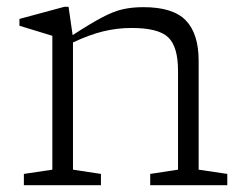

<svg xmlns="http://www.w3.org/2000/svg" viewBox="-20 -543 717 563"><path d="M420.5 -33 502 -45.5V-335.5Q502 -406.5 473 -433.8Q444 -461 366 -461Q324 -461 283.2 -451.2Q242.5 -441.5 194 -418.5V-45.5L276 -33V0H50V-33L133.5 -45.5V-438Q125.5 -440.5 98.2 -448.8Q71 -457 37 -467.5V-487.5L168.5 -523H181L193 -440Q246 -474.5 279.8 -492.2Q313.5 -510 340.8 -516Q368 -522 400.5 -522Q487.5 -522 525 -483Q562.5 -444 562.5 -365V-45.5L646.5 -33V0H420.5Z"/></svg>

Font: Newsreader 6pt Light
Style: Regular
Weight: 300
Designer: Hugues Gentile
Foundry: Production Type
Version: Version 1.003; ttfautohint (v1.8.3)